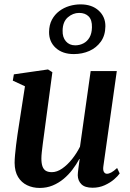

<svg xmlns="http://www.w3.org/2000/svg" viewBox="-20 -870 610 900"><path d="M166 11Q133.5 11 107 -1.8Q80.5 -14.5 64.8 -40.2Q49 -66 48.5 -106.5Q48.5 -122 50.5 -144Q52.5 -166 55.5 -190.8Q58.5 -215.5 62 -239.2Q65.5 -263 68.5 -281.5L97 -465.5L40 -492L45 -521.5L205 -544.5L225.5 -531.5L192.5 -285Q190 -265 186.8 -242.2Q183.5 -219.5 180.8 -197.8Q178 -176 176 -157.8Q174 -139.5 174 -127.5Q174 -104 179.2 -89.8Q184.5 -75.5 195.2 -69.2Q206 -63 223 -63Q247 -63 271.5 -80Q296 -97 317.8 -124.2Q339.5 -151.5 355 -182.5L405 -537H527.5L464.5 -90.5Q462 -73 467 -64.2Q472 -55.5 481.5 -55.5Q490.5 -55.5 502 -61.8Q513.5 -68 529 -82.5L541 -57Q533 -45 514.8 -29.2Q496.5 -13.5 470.8 -1.8Q445 10 414 10Q378 10 361.5 -6.5Q345 -23 344.5 -48.5Q344.5 -52.5 345.2 -61Q346 -69.5 347.5 -80.8Q349 -92 350.5 -103.5Q352 -115 353.5 -124.5L352 -125Q338 -99 319.5 -74.8Q301 -50.5 277.8 -31.2Q254.5 -12 226.8 -0.5Q199 11 166 11ZM326 -616.5Q273 -616.5 241.2 -645.5Q209.5 -674.5 210 -720.5Q210.5 -753.5 223.5 -777.8Q236.5 -802 257.8 -818Q279 -834 305 -841.8Q331 -849.5 357.5 -849.5Q411 -849.5 442.8 -820.2Q474.5 -791 474 -746.5Q473.5 -704 452.8 -675Q432 -646 398.8 -631.2Q365.5 -616.5 326 -616.5ZM332.5 -657.5Q353.5 -657.5 371.2 -666.8Q389 -676 399.8 -694.8Q410.5 -713.5 411 -742Q412 -776 395.8 -792.8Q379.5 -809.5 351 -809.5Q322 -809.5 298 -788.8Q274 -768 273.5 -726.5Q272.5 -695.5 288.8 -676.5Q305 -657.5 332.5 -657.5Z"/></svg>

Font: Merriweather 72pt SemiBold
Style: Italic
Weight: 600
Italic angle: -7.8°
Version: Version 2.101